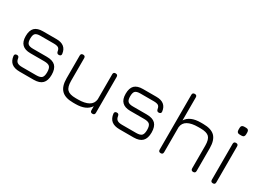

<svg xmlns="http://www.w3.org/2000/svg" viewBox="-28 -1319 2634 1945"><g transform="rotate(30 1289.0 -347.0)"><path d="M361 -1C361 -1 197 -1 197 -1C156 -1 124.5 -10 103 -27.5C81.5 -45 68.5 -71.5 64 -107.5C64 -107.5 64 -107.5 64 -107.5C63 -116 65 -123 69.5 -128C74 -132.5 81 -135 90 -135C90 -135 90 -135 90 -135C98.5 -135 104.5 -133 109 -128.5C113 -124 115.5 -117.5 117 -109C117 -109 117 -109 117 -109C120 -88.5 127.5 -74 140 -66C152 -57.5 171 -53.5 197 -53.5C197 -53.5 197 -53.5 197 -53.5C197 -53.5 361 -53.5 361 -53.5C392 -53.5 413.5 -59.5 425 -71C436.5 -82.5 442.5 -104 442.5 -135C442.5 -135 442.5 -135 442.5 -135C442.5 -166.5 436.5 -188 425 -199.5C413.5 -211 392 -217 361 -217C361 -217 361 -217 361 -217C361 -217 199 -217 199 -217C155.5 -217 123.5 -227.5 102.5 -248.5C81 -269 70.5 -301 70.5 -344.5C70.5 -344.5 70.5 -344.5 70.5 -344.5C70.5 -389 81 -421.5 102 -442.5C123 -463 155.5 -473.5 199 -473.5C199 -473.5 199 -473.5 199 -473.5C199 -473.5 356 -473.5 356 -473.5C431.5 -473.5 473 -440 481.5 -373.5C481.5 -373.5 481.5 -373.5 481.5 -373.5C483 -365 481 -358 476.5 -353.5C471.5 -348.5 464.5 -346 456 -346C456 -346 456 -346 456 -346C447.5 -346 441.5 -348 437.5 -352.5C433 -357 430 -363 428.5 -371.5C428.5 -371.5 428.5 -371.5 428.5 -371.5C426 -390 419.5 -403 408.5 -410.5C397 -417.5 379.5 -421 356 -421C356 -421 356 -421 356 -421C356 -421 199 -421 199 -421C170 -421 150 -415.5 139.5 -405C128.5 -394.5 123 -374 123 -344.5C123 -344.5 123 -344.5 123 -344.5C123 -316 128.5 -296.5 139.5 -286C150.5 -275 170.5 -269.5 199 -269.5C199 -269.5 199 -269.5 199 -269.5C199 -269.5 361 -269.5 361 -269.5C407 -269.5 441 -258.5 462.5 -237C484 -215 495 -181 495 -135C495 -135 495 -135 495 -135C495 -89.5 484 -55.5 462.5 -34C441 -12 407 -1 361 -1C361 -1 361 -1 361 -1Z M1049 -472.5C1049 -472.5 1049 -472.5 1049 -472.5C1066.5 -472.5 1075.5 -464 1075.5 -446.5C1075.5 -446.5 1075.5 -446.5 1075.5 -446.5C1075.5 -446.5 1075.5 -26.5 1075.5 -26.5C1075.5 -9 1066.5 0 1049 0C1049 0 1049 0 1049 0C1031.5 0 1023 -9 1023 -26.5C1023 -26.5 1023 -26.5 1023 -26.5C1023 -26.5 1023 -74 1023 -74C991.5 -24.5 934 0 851 0C851 0 851 0 851 0C851 0 823 0 823 0C760.5 0 715 -14.5 686.5 -43.5C657.5 -72.5 643 -118 643 -180.5C643 -180.5 643 -180.5 643 -180.5C643 -180.5 643 -446.5 643 -446.5C643 -464 651.5 -472.5 669 -472.5C669 -472.5 669 -472.5 669 -472.5C686.5 -472.5 695.5 -464 695.5 -446.5C695.5 -446.5 695.5 -446.5 695.5 -446.5C695.5 -446.5 695.5 -180.5 695.5 -180.5C695.5 -133 705 -99.5 724 -81C742.5 -62 775.5 -52.5 823 -52.5C823 -52.5 823 -52.5 823 -52.5C823 -52.5 851 -52.5 851 -52.5C902.5 -52.5 943.5 -61 973 -77.5C1002.5 -94 1019.5 -119.5 1023 -154C1023 -154 1023 -154 1023 -154C1023 -154 1023 -446.5 1023 -446.5C1023 -464 1031.5 -472.5 1049 -472.5Z M1530 -1C1530 -1 1366 -1 1366 -1C1325 -1 1293.5 -10 1272 -27.5C1250.5 -45 1237.5 -71.5 1233 -107.5C1233 -107.5 1233 -107.5 1233 -107.5C1232 -116 1234 -123 1238.5 -128C1243 -132.5 1250 -135 1259 -135C1259 -135 1259 -135 1259 -135C1267.5 -135 1273.5 -133 1278 -128.5C1282 -124 1284.5 -117.5 1286 -109C1286 -109 1286 -109 1286 -109C1289 -88.5 1296.5 -74 1309 -66C1321 -57.5 1340 -53.5 1366 -53.5C1366 -53.5 1366 -53.5 1366 -53.5C1366 -53.5 1530 -53.5 1530 -53.5C1561 -53.5 1582.5 -59.5 1594 -71C1605.5 -82.5 1611.5 -104 1611.5 -135C1611.5 -135 1611.5 -135 1611.5 -135C1611.5 -166.5 1605.5 -188 1594 -199.5C1582.5 -211 1561 -217 1530 -217C1530 -217 1530 -217 1530 -217C1530 -217 1368 -217 1368 -217C1324.5 -217 1292.5 -227.5 1271.5 -248.5C1250 -269 1239.5 -301 1239.5 -344.5C1239.5 -344.5 1239.5 -344.5 1239.5 -344.5C1239.5 -389 1250 -421.5 1271 -442.5C1292 -463 1324.5 -473.5 1368 -473.5C1368 -473.5 1368 -473.5 1368 -473.5C1368 -473.5 1525 -473.5 1525 -473.5C1600.5 -473.5 1642 -440 1650.5 -373.5C1650.5 -373.5 1650.5 -373.5 1650.5 -373.5C1652 -365 1650 -358 1645.5 -353.5C1640.5 -348.5 1633.5 -346 1625 -346C1625 -346 1625 -346 1625 -346C1616.5 -346 1610.5 -348 1606.5 -352.5C1602 -357 1599 -363 1597.5 -371.5C1597.5 -371.5 1597.5 -371.5 1597.5 -371.5C1595 -390 1588.5 -403 1577.5 -410.5C1566 -417.5 1548.5 -421 1525 -421C1525 -421 1525 -421 1525 -421C1525 -421 1368 -421 1368 -421C1339 -421 1319 -415.5 1308.5 -405C1297.5 -394.5 1292 -374 1292 -344.5C1292 -344.5 1292 -344.5 1292 -344.5C1292 -316 1297.5 -296.5 1308.5 -286C1319.5 -275 1339.5 -269.5 1368 -269.5C1368 -269.5 1368 -269.5 1368 -269.5C1368 -269.5 1530 -269.5 1530 -269.5C1576 -269.5 1610 -258.5 1631.5 -237C1653 -215 1664 -181 1664 -135C1664 -135 1664 -135 1664 -135C1664 -89.5 1653 -55.5 1631.5 -34C1610 -12 1576 -1 1530 -1C1530 -1 1530 -1 1530 -1Z M1847.5 0C1847.5 0 1847.5 0 1847.5 0C1830 0 1821 -9 1821 -26.5C1821 -26.5 1821 -26.5 1821 -26.5C1821 -26.5 1821 -667.5 1821 -667.5C1821 -685 1830 -693.5 1847.5 -693.5C1847.5 -693.5 1847.5 -693.5 1847.5 -693.5C1865 -693.5 1873.5 -685 1873.5 -667.5C1873.5 -667.5 1873.5 -667.5 1873.5 -667.5C1873.5 -667.5 1873.5 -398.5 1873.5 -398.5C1905 -448 1962.5 -472.5 2045.5 -472.5C2045.5 -472.5 2045.5 -472.5 2045.5 -472.5C2045.5 -472.5 2073.5 -472.5 2073.5 -472.5C2136 -472.5 2181.5 -458 2210.5 -429.5C2239 -400.5 2253.5 -355 2253.5 -292.5C2253.5 -292.5 2253.5 -292.5 2253.5 -292.5C2253.5 -292.5 2253.5 -26.5 2253.5 -26.5C2253.5 -9 2245 0 2227.5 0C2227.5 0 2227.5 0 2227.5 0C2210 0 2201 -9 2201 -26.5C2201 -26.5 2201 -26.5 2201 -26.5C2201 -26.5 2201 -292.5 2201 -292.5C2201 -340 2191.5 -373.5 2173 -392C2154 -410.5 2121 -420 2073.5 -420C2073.5 -420 2073.5 -420 2073.5 -420C2073.5 -420 2045.5 -420 2045.5 -420C1994 -420 1953 -412 1923.5 -395.5C1894 -379 1877 -353.5 1873.5 -319C1873.5 -319 1873.5 -319 1873.5 -319C1873.5 -319 1873.5 -26.5 1873.5 -26.5C1873.5 -9 1865 0 1847.5 0Z M2469 -563.5C2469 -563.5 2446.5 -563.5 2446.5 -563.5C2423.5 -563.5 2412 -575.5 2412 -599C2412 -599 2412 -599 2412 -599C2412 -599 2412 -621.5 2412 -621.5C2412 -644.5 2423.5 -656 2446.5 -656C2446.5 -656 2446.5 -656 2446.5 -656C2446.5 -656 2469 -656 2469 -656C2491.5 -656 2502.5 -644.5 2502.5 -621.5C2502.5 -621.5 2502.5 -621.5 2502.5 -621.5C2502.5 -621.5 2502.5 -599 2502.5 -599C2502.5 -575.5 2491.5 -563.5 2469 -563.5C2469 -563.5 2469 -563.5 2469 -563.5ZM2458 0C2458 0 2458 0 2458 0C2440.5 0 2431.5 -9 2431.5 -26.5C2431.5 -26.5 2431.5 -26.5 2431.5 -26.5C2431.5 -26.5 2431.5 -446.5 2431.5 -446.5C2431.5 -464 2440.5 -472.5 2458 -472.5C2458 -472.5 2458 -472.5 2458 -472.5C2475.5 -472.5 2484 -464 2484 -446.5C2484 -446.5 2484 -446.5 2484 -446.5C2484 -446.5 2484 -26.5 2484 -26.5C2484 -9 2475.5 0 2458 0Z"/></g></svg>

Font: Jura-Fortis-Regular
Style: Regular
Weight: 500
Designer: Daniel Johnson, Alexei Vanyashin, Mirko Velimirovic
Foundry: Daniel Johnson
Version: ""